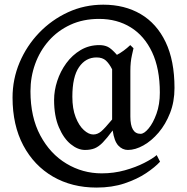

<svg xmlns="http://www.w3.org/2000/svg" viewBox="-20 -640 815 837"><path d="M740.7 -256.3Q740.7 -196.8 721.4 -147.5Q702.1 -98.1 671.4 -62Q640.6 -25.9 605.2 -6.1Q569.8 13.7 537.6 13.7Q513.7 13.7 495.8 -5.4Q478 -24.4 471.2 -71.3Q446.3 -37.6 428.2 -19Q410.2 -0.5 392.6 6.6Q375 13.7 350.6 13.7Q319.3 13.7 288.3 -11.5Q257.3 -36.6 236.6 -85.4Q215.8 -134.3 215.8 -204.1Q215.8 -245.1 229.5 -287.1Q243.2 -329.1 269 -364.5Q294.9 -399.9 331.3 -421.6Q367.7 -443.4 413.1 -443.4Q434.1 -443.4 450 -435.8Q465.8 -428.2 489.7 -400.9Q519.5 -416.5 547.9 -443.4L562 -429.7Q562 -429.7 555.2 -399.7Q548.3 -369.6 548.3 -331.1V-131.8Q548.3 -56.6 592.8 -56.6Q608.4 -56.6 627.9 -80.1Q647.5 -103.5 662.1 -144Q676.8 -184.6 676.8 -236.3Q676.8 -340.8 643.1 -412.4Q609.4 -483.9 549.8 -520.8Q490.2 -557.6 412.1 -557.6Q342.3 -557.6 286.9 -532Q231.4 -506.3 192.6 -462.2Q153.8 -418 133.3 -361.3Q112.8 -304.7 112.8 -242.2Q112.8 -129.4 155.8 -49.3Q198.7 30.8 269.5 73.2Q340.3 115.7 423.3 115.7Q476.6 115.7 524.4 102.3Q572.3 88.9 608.6 70.3Q645 51.8 663.1 36.1L677.7 64.9Q655.8 88.9 616.7 115Q577.6 141.1 523.2 159.4Q468.8 177.7 400.9 177.7Q293.5 177.7 210.9 129.9Q128.4 82 81.5 -6.1Q34.7 -94.2 34.7 -214.8Q34.7 -294.9 65.4 -367.7Q96.2 -440.4 150.6 -497.1Q205.1 -553.7 276.6 -586.7Q348.1 -619.6 430.2 -619.6Q523.4 -619.6 593.3 -578.6Q663.1 -537.6 701.9 -456.8Q740.7 -376 740.7 -256.3ZM468.8 -337.9Q456.5 -362.3 441.7 -376Q426.8 -389.6 400.9 -389.6Q353.5 -389.6 324.5 -347.4Q295.4 -305.2 295.4 -218.3Q295.4 -166 309.8 -129.2Q324.2 -92.3 345.5 -73Q366.7 -53.7 386.7 -53.7Q404.8 -53.7 420.7 -66.9Q436.5 -80.1 468.8 -119.1Z"/></svg>

Font: Namdhinggo
Style: Regular
Weight: 400
Designer: Victor Gaultney
Foundry: SIL International
Version: Version 3.001